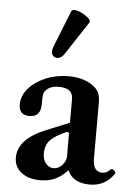

<svg xmlns="http://www.w3.org/2000/svg" viewBox="-52 -738 552 789"><g transform="rotate(5 224.5 -343.5)"><path d="M143 11Q95 11 65.5 -12Q36 -35 36 -73Q36 -149 147 -195L245 -235V-333Q245 -378 187 -378Q145 -378 128 -351Q125 -347 124 -335.5Q123 -324 123 -301Q123 -248 76 -248Q33 -248 33 -292Q33 -328 59 -358Q85 -388 128.5 -406.5Q172 -425 223 -425Q280 -425 319 -400Q340 -386 348 -370.5Q356 -355 356 -327V-97Q356 -42 396 -42Q413 -42 429 -59Q434 -63 442.5 -55.5Q451 -48 448 -43Q412 11 348 11Q278 11 256 -40Q231 -13 204.5 -1Q178 11 143 11ZM194 -43Q214 -43 229.5 -60Q245 -77 245 -97V-192L237 -197Q188 -176 168.5 -155Q149 -134 149 -99Q149 -75 162 -59Q175 -43 194 -43ZM200 -517Q188 -498 173 -496Q158 -494 150 -506Q142 -518 150 -540L210 -691Q212 -698 223 -698Q235 -698 252.5 -689.5Q270 -681 282 -670Q294 -659 288 -651Z"/></g></svg>

Font: Junicode SmExp
Style: Bold
Weight: 700
Width: 6
Designer: Peter S. Baker
Version: Version 2.205; ttfautohint (v1.8.4)